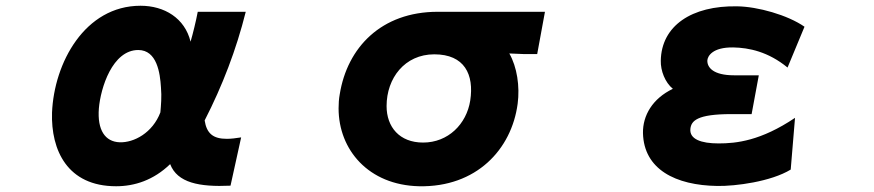

<svg xmlns="http://www.w3.org/2000/svg" viewBox="-20 -569 3040 668"><path d="M835 -528H668C662 -496 651 -451 643 -424C623 -506 552 -549 469 -549C275 -549 168 -350 161 -177C157 -47 214 79 384 79C448 79 514 58 572 2C597 67 673 82 782 77L819 -91C800 -88 784 -86 769 -86C721 -86 699 -105 692 -150C754 -271 802 -396 835 -528ZM538 -178C511 -107 446 -72 396 -74C346 -76 318 -116 324 -192C330 -263 371 -395 461 -395C526 -395 537 -315 540 -265C543 -233 540 -201 538 -178Z M1752 -383 1800 -381H1849L1876 -528H1503C1306 -528 1188 -403 1162 -241C1159 -225 1158 -208 1158 -192C1158 -48 1262 75 1438 79C1637 83 1760 -49 1781 -208C1789 -268 1779 -336 1752 -383ZM1616 -219C1603 -137 1539 -73 1452 -73C1370 -73 1325 -127 1325 -200C1325 -297 1388 -380 1491 -380C1596 -380 1630 -310 1616 -219Z M2720 -334 2779 -476C2720 -517 2616 -546 2545 -547C2386 -550 2281 -479 2279 -358C2278 -323 2294 -282 2321 -260C2250 -226 2216 -167 2217 -106C2220 20 2330 76 2476 78C2539 79 2662 63 2731 21L2746 -159C2627 -79 2542 -70 2480 -70C2419 -70 2378 -85 2382 -121C2385 -148 2404 -172 2524 -172H2595L2620 -307H2534C2462 -307 2440 -334 2441 -359C2442 -373 2458 -405 2531 -404C2586 -403 2653 -389 2720 -334Z"/></svg>

Font: LINE Seed JP_OTF ExtraBold
Style: Regular
Weight: 800
Designer: LY Corporation & Fontrix & Fontworks
Version: Version 1.013